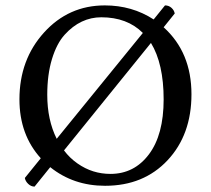

<svg xmlns="http://www.w3.org/2000/svg" viewBox="-20 -678 781 711"><path d="M108 13Q95 13 84.5 3Q74 -7 72 -19L131 -92Q52 -179 52 -310Q52 -457 143 -557.5Q234 -658 368 -658Q469 -658 549 -606L591 -658Q605 -658 615 -649Q625 -640 627 -628L586 -577Q689 -484 689 -329Q689 -179 600.5 -84.5Q512 10 369 10Q252 10 166 -59ZM355 -614Q317 -614 283 -598Q249 -582 219.5 -549.5Q190 -517 172.5 -459.5Q155 -402 155 -327Q155 -234 190 -164L509 -556Q451 -614 355 -614ZM539 -519 217 -121Q238 -93 266.5 -73Q295 -53 325.5 -43.5Q356 -34 389 -34Q477 -34 531.5 -106.5Q586 -179 586 -310Q586 -442 539 -519Z"/></svg>

Font: Libertinus Sans
Style: Regular
Weight: 400
Designer: Philipp H. Poll
Foundry: Khaled Hosny
Version: Version 6.1